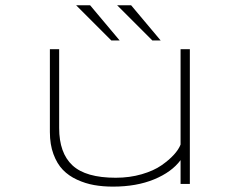

<svg xmlns="http://www.w3.org/2000/svg" viewBox="-20 -684 890 714"><path d="M577.5 -533.5H546.5L415.5 -664.5H467.5ZM425 -533.5H394L263 -664.5H315ZM400 10Q362.5 10 330 4.2Q297.5 -1.5 266.5 -15.8Q235.5 -30 213.8 -52.5Q192 -75 178.8 -110.8Q165.5 -146.5 165.5 -193V-501H200V-208Q200 -115 249.5 -69Q299 -23 410.5 -23Q462 -23 506.8 -36Q551.5 -49 580.2 -69Q609 -89 627 -109Q645 -129 651.5 -146.5V-501H686V0H651.5V-88.5Q618.5 -44 553 -17Q487.5 10 400 10Z"/></svg>

Font: League Mono Wide Thin
Style: Regular
Weight: 100
Width: 8
Designer: Tyler Finck
Foundry: The League of Moveable Type / Tyler Finck
Version: Version 2.210